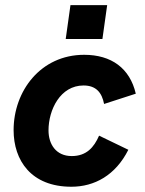

<svg xmlns="http://www.w3.org/2000/svg" viewBox="-20 -717 564 748"><path d="M258 10.5C348 10.5 430 -34 480 -133.5L366 -188.5C346 -142.5 316.5 -109 259.5 -109C198 -109 169 -155.5 169 -209C169 -289.5 215 -384 305.5 -384C354.5 -384 377 -356 385.5 -312L509 -352C486 -451.5 413.5 -503.5 308 -503.5C138 -503.5 33 -362 33 -210C33 -92.5 101 10.5 258 10.5ZM236 -565H379L397.5 -697H254.5Z"/></svg>

Font: HK Grotesk ExtraBold
Style: Italic
Weight: 800
Italic angle: -16°
Designer: Alfredo Marco Pradil
Foundry: Hanken Design Co.
Version: Version 3.001;FEAKit 1.0